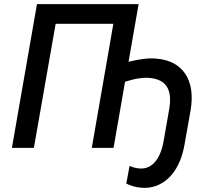

<svg xmlns="http://www.w3.org/2000/svg" viewBox="-20 -720 1025 935"><path d="M38 0H145L251 -604H532L427 0H533L589 -322C636 -337 677 -344 713 -340C786 -332 821 -287 804 -189L777 -34C760 63 714 107 656 100C643 99 630 96 611 88L595 174C617 185 642 192 666 194C767 204 853 129 878 -13L908 -182C934 -332 868 -423 746 -434C704 -439 658 -432 606 -419L655 -700H160Z"/></svg>

Font: Fixel Text 20240404 Medium
Style: Italic
Weight: 500
Width: 4
Italic angle: -10°
Designer: AlfaBravo + MacPaw
Foundry: Kyrylo Tkachov, Marchela Mozhyna, Serhii Makarenko, Maria Weinstein, Zakhar Kryvoshyya
Version: Version 1.211;Glyphs 3.2 (3225)